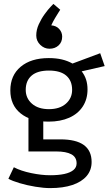

<svg xmlns="http://www.w3.org/2000/svg" viewBox="-20 -742 575 985"><path d="M254 -722 289 -692Q289 -692 281 -679.5Q273 -667 262 -648.5Q251 -630 243 -612Q269 -610 284 -593Q299 -576 299 -554Q299 -526 280.5 -509Q262 -492 234 -492Q207 -492 186.5 -512Q166 -532 166 -560Q166 -589 179 -617.5Q192 -646 209.5 -670Q227 -694 240.5 -708Q254 -722 254 -722ZM229 -118Q138 -118 85.5 -160.5Q33 -203 33 -278Q33 -355 86 -399.5Q139 -444 230 -444Q268 -444 297.5 -437Q327 -430 352 -416L494 -469L517 -403L399 -376Q414 -357 421.5 -334Q429 -311 429 -283Q429 -233 404.5 -195.5Q380 -158 335 -138Q290 -118 229 -118ZM237 223Q205 223 162 216Q119 209 80.5 197.5Q42 186 23 175L51 116Q87 135 140 146Q193 157 237 157Q280 157 310 150.5Q340 144 356.5 130.5Q373 117 373 96Q373 64 346 49.5Q319 35 269 35H126V-162L202 -137V-27H290Q370 -27 410 2Q450 31 450 89Q450 131 424.5 161Q399 191 351.5 207Q304 223 237 223ZM231 -182Q286 -182 318 -210Q350 -238 350 -281Q350 -328 320 -354Q290 -380 231 -380Q172 -380 142 -354Q112 -328 112 -281Q112 -238 144 -210Q176 -182 231 -182Z"/></svg>

Font: Podkova
Style: Regular
Weight: 400
Designer: Ilya Yudin
Foundry: Cyreal (www.cyreal.org)
Version: Version 2.103